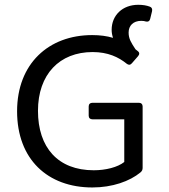

<svg xmlns="http://www.w3.org/2000/svg" viewBox="-20 -786 721 817"><path d="M581.1 -697.3C588.9 -697.3 595.7 -696.3 601.6 -694.3C610.4 -692.4 617.2 -696.3 619.1 -706.1L627 -738.3C628.9 -748 626 -754.9 617.2 -757.8C604.5 -762.7 587.9 -765.6 568.4 -765.6C501 -765.6 455.1 -720.7 455.1 -659.2C455.1 -647.5 457 -636.7 460.9 -625C434.6 -632.8 405.3 -636.7 372.1 -636.7C187.5 -636.7 52.7 -515.6 52.7 -312.5C52.7 -108.4 182.6 11.7 373 11.7C458 11.7 532.2 -14.6 578.1 -52.7C585 -58.6 586.9 -64.5 586.9 -72.3V-333C586.9 -342.8 581.1 -348.6 571.3 -348.6H373C363.3 -348.6 357.4 -342.8 357.4 -333V-293.9C357.4 -284.2 363.3 -278.3 373 -278.3H508.8V-96.7C480.5 -74.2 429.7 -61.5 378.9 -61.5C226.6 -61.5 141.6 -158.2 141.6 -314.5C141.6 -469.7 233.4 -564.5 374 -564.5C439.5 -564.5 484.4 -543 519.5 -514.6C527.3 -508.8 534.2 -508.8 541 -516.6L567.4 -546.9C574.2 -554.7 574.2 -562.5 566.4 -568.4C563.5 -571.3 559.6 -573.2 556.6 -576.2C538.1 -604.5 527.3 -621.1 527.3 -647.5C527.3 -676.8 546.9 -697.3 581.1 -697.3Z"/></svg>

Font: Ed Sans Neue
Style: Regular
Weight: 400
Designer: Stephen Hutchings
Version: Version 1.004;PS 001.004;hotconv 1.0.88;makeotf.lib2.5.64775